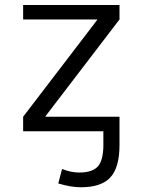

<svg xmlns="http://www.w3.org/2000/svg" viewBox="-20 -540 587 790"><path d="M75.2 0V-59.6L379.9 -458V-460H75.2V-519.5H471.7V-460L167 -61.5V-59.6H471.7V56.6Q471.7 149.4 434.1 189.9Q396.5 230.5 313.5 230.5Q271.5 230.5 219.7 214.8L235.4 155.3Q272.5 169.9 305.7 169.9Q360.4 169.9 382.8 144.5Q405.3 119.1 405.3 56.6V0Z"/></svg>

Font: GenEi M Gothic v2 Regular
Style: Regular
Weight: 400
Version: Version 2.0